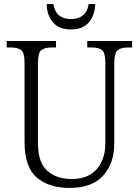

<svg xmlns="http://www.w3.org/2000/svg" viewBox="-20 -916 684 946"><path d="M323 10Q221 10 161 -41.5Q101 -93 101 -215V-606Q101 -656 84.5 -669Q68 -682 34 -682H13V-714H256V-682H234Q199 -682 183 -668.5Q167 -655 167 -603V-210Q167 -116 212.5 -75Q258 -34 332 -34Q390 -34 427 -57.5Q464 -81 481.5 -121Q499 -161 499 -209V-605Q499 -656 483 -669Q467 -682 433 -682H410V-714H631V-682H610Q576 -682 559.5 -668.5Q543 -655 543 -603V-208Q543 -111 488 -50.5Q433 10 323 10ZM330 -771Q270 -771 240.5 -806.5Q211 -842 210 -896H243Q250 -856 272.5 -839Q295 -822 330 -822Q364 -822 387 -839Q410 -856 417 -896H449Q448 -842 418.5 -806.5Q389 -771 330 -771Z"/></svg>

Font: Noto Serif Ethiopic SemiCondensed Light
Style: Regular
Weight: 300
Width: 4
Designer: Monotype Design Team
Foundry: Monotype Imaging Inc.
Version: Version 2.102; ttfautohint (v1.8.4.7-5d5b)